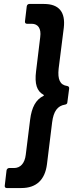

<svg xmlns="http://www.w3.org/2000/svg" viewBox="-20 -811 369 969"><path d="M88 138C163 138 207 97 217 18L243 -193C250 -249 270 -277 308 -283C315 -284 320 -288 320 -295L329 -364C330 -371 326 -376 319 -377C283 -382 270 -410 276 -465L302 -671C311 -750 278 -791 202 -791H128C121 -791 116 -786 115 -779L106 -703C105 -696 109 -691 116 -691H140C172 -691 189 -667 183 -624L162 -451C154 -388 166 -351 199 -333C203 -331 202 -329 199 -327C161 -308 140 -270 132 -207L110 -30C105 13 83 37 51 37H26C20 37 14 42 13 49L4 126C3 133 7 138 14 138Z"/></svg>

Font: Barlow Semi Condensed SemiBold
Style: Italic
Weight: 600
Width: 4
Italic angle: -7°
Designer: Jeremy Tribby
Foundry: Tribby Type
Version: Version 1.422;hotconv 1.0.109;makeotfexe 2.5.65596